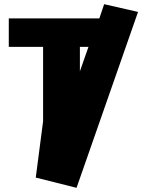

<svg xmlns="http://www.w3.org/2000/svg" viewBox="-20 -788 716 918"><path d="M362 -447 403 -564H362ZM151 61 186 -208V-564H22V-700H455L478 -768L640 -731L346 110Z"/></svg>

Font: Repo
Style: ExtraBold
Weight: 800
Designer: Stefan Peev
Foundry: Context Ltd
Version: Version 001.000